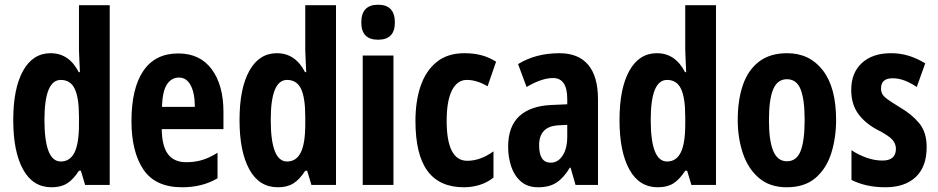

<svg xmlns="http://www.w3.org/2000/svg" viewBox="-20 -782 3966 812"><path d="M198 10Q119 10 77.5 -65.5Q36 -141 36 -274Q36 -408 77.5 -482.5Q119 -557 194 -557Q272 -557 313 -477H318Q317 -509 315.5 -531.5Q314 -554 314 -570V-760H444V0H340L322 -60H314Q290 -23 264 -6.5Q238 10 198 10ZM237 -99Q276 -99 295 -137Q314 -175 314 -257V-288Q314 -369 296 -406.5Q278 -444 237 -444Q168 -444 168 -275Q168 -99 237 -99Z M734 -556Q826 -556 875.5 -489Q925 -422 925 -309V-236H664Q665 -164 690.5 -130Q716 -96 768 -96Q803 -96 834 -105Q865 -114 900 -136V-28Q836 10 750 10Q637 10 586.5 -65Q536 -140 536 -270Q536 -408 586 -482Q636 -556 734 -556ZM737 -454Q705 -454 686 -425Q667 -396 665 -330H804Q804 -388 786.5 -421Q769 -454 737 -454Z M1155 10Q1076 10 1034.5 -65.5Q993 -141 993 -274Q993 -408 1034.5 -482.5Q1076 -557 1151 -557Q1229 -557 1270 -477H1275Q1274 -509 1272.5 -531.5Q1271 -554 1271 -570V-760H1401V0H1297L1279 -60H1271Q1247 -23 1221 -6.5Q1195 10 1155 10ZM1194 -99Q1233 -99 1252 -137Q1271 -175 1271 -257V-288Q1271 -369 1253 -406.5Q1235 -444 1194 -444Q1125 -444 1125 -275Q1125 -99 1194 -99Z M1579 -762Q1650 -762 1650 -687Q1650 -614 1579 -614Q1508 -614 1508 -687Q1508 -762 1579 -762ZM1644 -547V0H1514V-547Z M1942 10Q1839 10 1788 -59Q1737 -128 1737 -271Q1737 -354 1759 -418.5Q1781 -483 1827 -520Q1873 -557 1944 -557Q1985 -557 2017.5 -548Q2050 -539 2078 -521L2042 -417Q1997 -444 1954 -444Q1914 -444 1891.5 -400Q1869 -356 1869 -271Q1869 -102 1956 -102Q2012 -102 2067 -142V-31Q2041 -10 2008.5 0Q1976 10 1942 10Z M2346 -557Q2426 -557 2467.5 -508Q2509 -459 2509 -362V0H2414L2393 -73H2390Q2365 -31 2334.5 -10.5Q2304 10 2256 10Q2211 10 2183 -14.5Q2155 -39 2142 -78Q2129 -117 2129 -161Q2129 -247 2176 -290.5Q2223 -334 2311 -338L2379 -341V-363Q2379 -452 2319 -452Q2271 -452 2207 -414L2171 -511Q2246 -557 2346 -557ZM2342 -252Q2260 -248 2260 -167Q2260 -94 2309 -94Q2340 -94 2359.5 -124Q2379 -154 2379 -204V-254Z M2762 10Q2683 10 2641.5 -65.5Q2600 -141 2600 -274Q2600 -408 2641.5 -482.5Q2683 -557 2758 -557Q2836 -557 2877 -477H2882Q2881 -509 2879.5 -531.5Q2878 -554 2878 -570V-760H3008V0H2904L2886 -60H2878Q2854 -23 2828 -6.5Q2802 10 2762 10ZM2801 -99Q2840 -99 2859 -137Q2878 -175 2878 -257V-288Q2878 -369 2860 -406.5Q2842 -444 2801 -444Q2732 -444 2732 -275Q2732 -99 2801 -99Z M3516 -275Q3516 -199 3495.5 -134Q3475 -69 3429 -29.5Q3383 10 3307 10Q3236 10 3190 -29Q3144 -68 3122 -133Q3100 -198 3100 -275Q3100 -358 3121.5 -421.5Q3143 -485 3189.5 -521Q3236 -557 3309 -557Q3404 -557 3460 -484.5Q3516 -412 3516 -275ZM3232 -273Q3232 -188 3250 -144Q3268 -100 3308 -100Q3349 -100 3366 -143.5Q3383 -187 3383 -275Q3383 -361 3366 -404Q3349 -447 3308 -447Q3268 -447 3250 -404.5Q3232 -362 3232 -273Z M3899 -160Q3899 -77 3853 -33.5Q3807 10 3724 10Q3643 10 3581 -21V-147Q3607 -129 3642 -116Q3677 -103 3712 -103Q3769 -103 3769 -153Q3769 -173 3754.5 -190.5Q3740 -208 3687 -235Q3636 -263 3608 -303Q3580 -343 3580 -402Q3580 -474 3625 -515.5Q3670 -557 3748 -557Q3788 -557 3823.5 -546Q3859 -535 3893 -514L3857 -414Q3834 -430 3808 -440.5Q3782 -451 3755 -451Q3706 -451 3706 -408Q3706 -394 3712 -383.5Q3718 -373 3735 -361Q3752 -349 3786 -328Q3836 -299 3867.5 -261Q3899 -223 3899 -160Z"/></svg>

Font: Noto Sans Arabic ExtCond
Style: Bold
Weight: 700
Width: 2
Designer: Monotype Design Team, Nadine Chahine, Nizar Qandah and Khaled Hosny
Foundry: Monotype Imaging Inc.
Version: Version 2.012; ttfautohint (v1.8.4.7-5d5b)